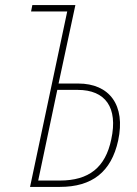

<svg xmlns="http://www.w3.org/2000/svg" viewBox="-20 -734 539 754"><path d="M98 0H215C342 0 417 -59 444 -182C474 -321 410 -406 287 -406H210L276 -714H107L102 -689H244ZM130 -25 205 -381H285C394 -381 444 -312 417 -187C394 -76 329 -25 215 -25Z"/></svg>

Font: Noto Sans Condensed Thin
Style: Italic
Weight: 100
Width: 3
Italic angle: -12°
Designer: Monotype Design Team
Foundry: Monotype Imaging Inc.
Version: Version 2.013